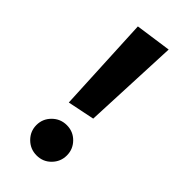

<svg xmlns="http://www.w3.org/2000/svg" viewBox="-237 -782 851 851"><g transform="rotate(45 188.5 -357.0)"><path d="M124 -251 102 -706 271 -730 251 -277ZM189 16Q149 16 121 -12Q93 -40 93 -79Q93 -118 121 -146Q149 -174 189 -174Q229 -174 256.5 -146Q284 -118 284 -79Q284 -40 256.5 -12Q229 16 189 16Z"/></g></svg>

Font: Wittgenstein Extrabold
Style: Regular
Weight: 800
Designer: Jörg Drees
Foundry: Jörg Drees
Version: Version 1.303; ttfautohint (v1.8.4.7-5d5b)